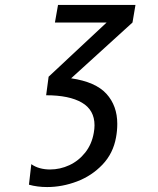

<svg xmlns="http://www.w3.org/2000/svg" viewBox="-20 -745 640 776"><path d="M214.5 -725H527.5L515.5 -654L267.5 -428.5Q366.5 -414 410.2 -365.8Q454 -317.5 454 -244.5Q454 -216.5 449 -190Q437.5 -125 394 -79.5Q350.5 -34 290.8 -11.5Q231 11 170.5 11Q131 11 97 1.5L106.5 -81.5Q122 -70.5 141.5 -65.2Q161 -60 182 -60Q223 -60 260.5 -77.5Q298 -95 324.5 -128.5Q351 -162 359 -208Q362 -224.5 362 -238.5Q362 -300.5 311 -330.2Q260 -360 166.5 -360L176.5 -435L411 -654H202Z"/></svg>

Font: JuliaMono
Style: Italic
Weight: 400
Italic angle: -9°
Monospace: yes
Designer: cormullion
Foundry: corm
Version: Version 0.057; ttfautohint (v1.8.4)